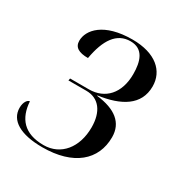

<svg xmlns="http://www.w3.org/2000/svg" viewBox="-135 -654 740 771"><g transform="rotate(30 235.0 -268.0)"><path d="M164 10C308 10 387 -59 387 -165C387 -232 339 -269 252 -279V-281C353 -295 426 -335 426 -423C426 -494 370 -546 262 -546C130 -546 79 -485 79 -435C79 -405 101 -392 144 -392C160 -483 195 -536 259 -536C319 -536 334 -485 334 -427C334 -338 285 -285 210 -285H123L121 -275H204C263 -275 296 -230 296 -158C296 -65 244 0 164 0C73 0 34 -49 29 -125C20 -125 6 -111 6 -82C6 -24 62 10 164 10Z"/></g></svg>

Font: Noto Serif Display SemiCondensed
Style: Italic
Weight: 400
Width: 4
Italic angle: -12°
Designer: Monotype Design Team
Foundry: Monotype Imaging Inc.
Version: Version 2.009